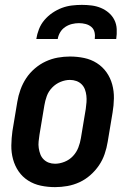

<svg xmlns="http://www.w3.org/2000/svg" viewBox="-20 -760 540 788"><path d="M206 8Q176 8 147.5 2Q119 -4 95.5 -19Q72 -34 56.5 -56.5Q41 -79 33.5 -106.5Q26 -134 26.5 -163.5Q27 -193 31 -222L51 -342Q55 -367 64 -392Q73 -417 87.5 -439Q102 -461 123 -479Q144 -497 168 -508Q192 -519 217 -523.5Q242 -528 267 -528Q297 -528 325.5 -522Q354 -516 377.5 -501Q401 -486 417 -463.5Q433 -441 440.5 -413.5Q448 -386 447.5 -356.5Q447 -327 442 -298L422 -178Q418 -153 409.5 -128Q401 -103 386 -81Q371 -59 350.5 -41Q330 -23 306 -12Q282 -1 256.5 3.5Q231 8 206 8ZM206 -88Q225 -88 245 -96Q265 -104 279.5 -119.5Q294 -135 301.5 -154.5Q309 -174 312 -193L332 -313Q334 -327 335 -340.5Q336 -354 334.5 -367.5Q333 -381 328.5 -393Q324 -405 315 -414Q306 -423 293.5 -427.5Q281 -432 267 -432Q248 -432 228.5 -424Q209 -416 194 -400.5Q179 -385 172 -365.5Q165 -346 162 -327L142 -207Q140 -193 138.5 -179.5Q137 -166 139 -152.5Q141 -139 145.5 -127Q150 -115 159 -106Q168 -97 180 -92.5Q192 -88 206 -88ZM129 -600Q132 -620 140 -640.5Q148 -661 162.5 -678Q177 -695 195.5 -707.5Q214 -720 234 -727.5Q254 -735 275 -737.5Q296 -740 316 -740Q336 -740 356 -737.5Q376 -735 394 -727.5Q412 -720 426.5 -707.5Q441 -695 449.5 -678Q458 -661 459 -640.5Q460 -620 457 -600H369Q371 -614 368 -627.5Q365 -641 355 -649.5Q345 -658 331.5 -661.5Q318 -665 304 -665Q290 -665 275.5 -661.5Q261 -658 248 -649.5Q235 -641 227 -627.5Q219 -614 217 -600Z"/></svg>

Font: Iosevka Custom
Style: Bold Italic
Weight: 700
Italic angle: -9°
Designer: Belleve Invis
Foundry: Belleve Invis
Version: Version 30.3.1; ttfautohint (v1.8.3)